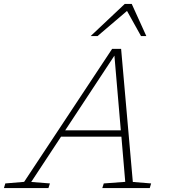

<svg xmlns="http://www.w3.org/2000/svg" viewBox="-85 -955 858 975"><path d="M589.5 -31 682.5 -23.5 675.5 0H434.5L442 -23.5L551 -31.5L531.5 -261H225L73.5 -31L168.5 -23.5L161 0H-65L-58 -23.5L37.5 -31.5L484.5 -707H530ZM246 -293H528.5L496 -672.5ZM375.5 -772 548.5 -935H584L658 -772H631L560 -899.5L410.5 -772Z"/></svg>

Font: Newsreader 6pt ExtraLight
Style: Italic
Weight: 275
Italic angle: -17°
Designer: Hugues Gentile
Foundry: Production Type
Version: Version 1.003; ttfautohint (v1.8.3)